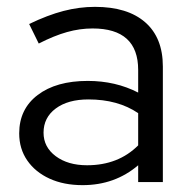

<svg xmlns="http://www.w3.org/2000/svg" viewBox="-20 -531 556 560"><path d="M221 9Q166 9 124.5 -10Q83 -29 59.5 -63Q36 -97 36 -142Q36 -213 90 -254Q144 -295 236 -295Q317 -295 383 -261V-327Q383 -448 250 -448Q213 -448 175.5 -437.5Q138 -427 93 -404L65 -461Q119 -487 165 -499Q211 -511 257 -511Q352 -511 403.5 -466Q455 -421 455 -337V0H383V-49Q349 -20 308.5 -5.5Q268 9 221 9ZM107 -144Q107 -102 142.5 -75.5Q178 -49 234 -49Q325 -49 383 -107V-201Q324 -241 238 -241Q178 -241 142.5 -214.5Q107 -188 107 -144Z"/></svg>

Font: Red Hat Display VF
Style: Regular
Weight: 300
Designer: Pentagram, MCKL
Foundry: Pentagram, MCKL
Version: Version 1.023